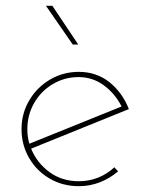

<svg xmlns="http://www.w3.org/2000/svg" viewBox="-20 -634 507 660"><path d="M373 -59 386 -45Q358 -21 323.5 -7.5Q289 6 251 6Q196 6 151 -20Q106 -46 80 -91Q54 -136 54 -190Q54 -244 80.5 -289Q107 -334 152 -360.5Q197 -387 251 -387Q311 -387 355.5 -352Q400 -317 423 -259L87 -123Q107 -74 150 -42.5Q193 -11 251 -11Q286 -11 317.5 -23.5Q349 -36 373 -59ZM74 -190Q74 -162 81 -140L398 -268Q375 -313 336.5 -341Q298 -369 250 -369Q202 -369 161.5 -345Q121 -321 97.5 -280Q74 -239 74 -190ZM160 -614 249 -481H230L138 -614Z"/></svg>

Font: Josefin Sans Thin
Style: Regular
Weight: 250
Designer: Santiago Orozco
Foundry: Typemade
Version: Version 2.000